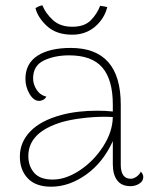

<svg xmlns="http://www.w3.org/2000/svg" viewBox="-20 -693 574 725"><path d="M521 -24Q521 -9 506 0.5Q491 10 473 10Q439 10 422.5 -12Q406 -34 406 -73V-160Q369 -79 305 -33.5Q241 12 173 12Q115 12 85 -19.5Q55 -51 55 -102Q55 -156 94.5 -197Q134 -238 212 -259Q272 -275 348 -275Q378 -275 406 -272V-298Q406 -392 366.5 -438Q327 -484 241 -484Q186 -484 145.5 -464.5Q105 -445 105 -397Q105 -375 118 -354.5Q131 -334 155 -328Q150 -319 142 -315.5Q134 -312 128 -312Q107 -312 91.5 -338.5Q76 -365 76 -395Q76 -453 121.5 -482.5Q167 -512 247 -512Q436 -512 436 -298V-71Q436 -18 474 -18Q484 -18 495 -25.5Q506 -33 512 -45Q521 -35 521 -24ZM406 -251Q396 -252 372 -252Q333 -252 289 -246.5Q245 -241 214 -232Q87 -194 87 -104Q87 -66 109 -40.5Q131 -15 179 -15Q229 -15 281.5 -50Q334 -85 369.5 -140Q405 -195 406 -251ZM358 -671Q376 -669 385 -666Q374 -622 338.5 -592Q303 -562 253 -562Q193 -562 158 -594Q123 -626 114 -662Q125 -670 140 -673Q152 -643 179.5 -617.5Q207 -592 253 -592Q299 -592 323 -616.5Q347 -641 358 -671Z"/></svg>

Font: Arima Madurai Thin
Style: Regular
Weight: 250
Designer: Joana Correia and Natanael Gama
Foundry: NDISCOVER
Version: Version 1.020; ttfautohint (v1.5) -l 7 -r 28 -G 50 -x 13 -D 